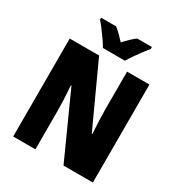

<svg xmlns="http://www.w3.org/2000/svg" viewBox="-212 -1069 1132 1212"><g transform="rotate(30 354.5 -463.5)"><path d="M645 0H431L222 -462H218Q222 -410 224 -362Q226 -314 226 -281V0H64V-714H278L485 -263H489Q486 -311 484 -356.5Q482 -402 482 -436V-714H645ZM275 -767Q265 -786 245.5 -814Q226 -842 205.5 -869Q185 -896 170 -913V-927H279Q297 -913 315 -895.5Q333 -878 355 -854Q377 -878 396 -896Q415 -914 433 -927H540V-913Q525 -895 505 -868.5Q485 -842 466.5 -815Q448 -788 436 -767Z"/></g></svg>

Font: Noto Sans Thai Cond Blk
Style: Regular
Weight: 900
Width: 3
Designer: Monotype Design Team
Foundry: Monotype Imaging Inc.
Version: Version 2.002; ttfautohint (v1.8.4.7-5d5b)